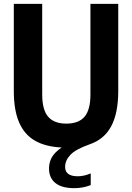

<svg xmlns="http://www.w3.org/2000/svg" viewBox="-20 -760 688 1001"><path d="M596.5 -740V-285.5Q596.5 -171 560.2 -102.5Q524 -34 448.5 -8Q373.5 18.5 346.5 47.8Q319.5 77 319.5 110Q319.5 159 385.5 159Q417.5 159 453 144V205Q412 221 367.5 221Q302 221 268.8 194.2Q235.5 167.5 235.5 118Q235.5 85.5 251 59Q266.5 32.5 301.5 9Q216.5 5 161.5 -27Q106.5 -59 79.2 -122.8Q52 -186.5 52 -285.5V-740H200V-268.5Q200 -187.5 231 -151.5Q262 -115.5 326 -115.5Q390 -115.5 420.8 -151.5Q451.5 -187.5 451.5 -268.5V-740Z"/></svg>

Font: Encode Sans Condensed
Style: Bold
Weight: 700
Width: 3
Designer: Multiple Designers
Foundry: Impallari Type
Version: Version 2.000